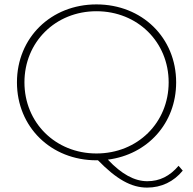

<svg xmlns="http://www.w3.org/2000/svg" viewBox="-20 -724 877 872"><path d="M791 29C751 76 705 99 649 99C591 99 532 67 470 1C650 -22 780 -164 780 -350C780 -553 625 -704 418 -704C212 -704 57 -553 57 -350C57 -147 212 4 418 4H425C509 90 576 128 648 128C713 128 769 101 810 51ZM91 -350C91 -533 232 -673 418 -673C605 -673 746 -533 746 -350C746 -167 605 -27 418 -27C232 -27 91 -167 91 -350Z"/></svg>

Font: Talent ExtraLight
Style: Regular
Weight: 200
Designer: Mike Powis
Version: Version 1.001;hotconv 1.0.109;makeotfexe 2.5.65596